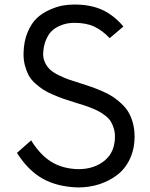

<svg xmlns="http://www.w3.org/2000/svg" viewBox="-20 -805 658 840"><path d="M54.2 -136.2 116.2 -190.9Q155.3 -127.4 204.8 -96.9Q254.4 -66.4 323.2 -64.9Q391.6 -64.9 437.3 -102.1Q482.9 -139.2 482.9 -208Q482.9 -227.5 477.5 -244.4Q472.2 -261.2 464.6 -273.7Q457 -286.1 442.4 -297.6Q427.7 -309.1 415.3 -316.2Q402.8 -323.2 381.6 -331.8Q360.4 -340.3 346.2 -344.7Q332 -349.1 307.1 -356.9Q277.3 -366.2 257.3 -373Q237.3 -379.9 211.4 -391.1Q185.5 -402.3 168.7 -413.3Q151.9 -424.3 133.8 -440.4Q115.7 -456.5 105.7 -475.1Q95.7 -493.7 89.1 -518.3Q82.5 -543 83 -571.8Q84 -624 100.8 -664.1Q117.7 -704.1 141.8 -726.3Q166 -748.5 197.8 -762.5Q229.5 -776.4 254.9 -780.8Q280.3 -785.2 305.2 -785.2Q377 -785.2 428 -761.5Q479 -737.8 520 -689L460 -638.2Q427.7 -671.9 392.6 -688.5Q357.4 -705.1 305.2 -705.1Q289.6 -705.1 274.2 -702.4Q258.8 -699.7 239.5 -691.2Q220.2 -682.6 205.8 -668.7Q191.4 -654.8 180.9 -629.6Q170.4 -604.5 168.9 -571.8Q168 -549.8 177 -531.2Q186 -512.7 199.5 -500.2Q212.9 -487.8 236.6 -476.1Q260.3 -464.4 280.3 -457.3Q300.3 -450.2 331.1 -440.9Q360.4 -431.6 381.3 -424.3Q402.3 -417 429 -405.3Q455.6 -393.6 474.1 -381.3Q492.7 -369.1 511.7 -351.3Q530.8 -333.5 542.5 -313.5Q554.2 -293.5 561.5 -266.4Q568.8 -239.3 568.8 -208Q568.8 -153.8 548.6 -110.4Q528.3 -66.9 493.4 -40Q458.5 -13.2 414.6 1Q370.6 15.1 320.8 15.1Q229.5 12.2 165.8 -23.9Q102.1 -60.1 54.2 -136.2Z"/></svg>

Font: Junction Regular
Style: Regular
Weight: 500
Designer: Caroline Hadilaksono
Foundry: Caroline Hadilaksono
Version: Version 1.056